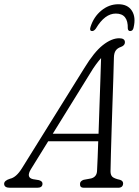

<svg xmlns="http://www.w3.org/2000/svg" viewBox="-58 -886 655 906"><path d="M87.5 -87Q64 -48 98 -40.5L125.5 -36Q143 -31 142.5 -19Q142.5 0 117.5 0H-11Q-38.5 0 -38.5 -19Q-38 -34 -11 -42.5Q18.5 -48.5 45.5 -92L340 -565Q386 -640.5 427.2 -673Q468.5 -705.5 504.5 -705.5Q531.5 -705.5 531.5 -686.5Q531.5 -671.5 512.5 -664.5Q497 -659.5 488.5 -648Q480 -636.5 479.5 -614Q478.5 -573.5 476.8 -517.8Q475 -462 472.8 -400Q470.5 -338 468.8 -277Q467 -216 465.5 -164Q464 -112 463.5 -77.5Q463.5 -60 472.2 -51.8Q481 -43.5 508 -37.5Q523 -33 523 -20Q522 0 499.5 0H337.5Q318.5 0 319.5 -18Q319.5 -31.5 336.5 -37.5L372 -44Q399.5 -51.5 400 -81.5Q401.5 -107 402.8 -142.5Q404 -178 405.5 -219.5H169.5ZM368 -541 191 -255H407Q409 -314.5 411.2 -378.8Q413.5 -443 415.5 -503.5Q417.5 -564 419 -612Q407.5 -599 394.2 -581Q381 -563 368 -541ZM488.5 -822Q436.5 -822 394.5 -751.5Q386 -739.5 377 -739.5Q363 -739.5 369 -758.5Q384 -806.5 420.2 -836.2Q456.5 -866 500.5 -866Q544.5 -866 564.2 -835.5Q584 -805 572.5 -756.5Q569.5 -739.5 556 -739.5Q546.5 -739.5 545 -751.5Q547 -822 488.5 -822Z"/></svg>

Font: Fraunces 144pt SuperSoft Light
Style: Italic
Weight: 300
Italic angle: -16°
Version: Version 1.000;[b76b70a41]